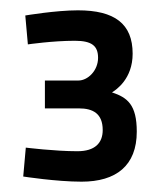

<svg xmlns="http://www.w3.org/2000/svg" viewBox="-20 -820 305 372"><path d="M29 -790 34 -734C34 -734 82 -741 125 -741C158 -741 170 -731 170 -708C170 -683 150 -664 132 -664H67V-610H133C160 -610 179 -600 179 -568C179 -543 164 -527 130 -527C86 -527 30 -534 30 -534L25 -478C25 -478 89 -468 138 -468C205 -468 245 -499 245 -565C245 -617 227 -631 197 -641C205 -646 237 -667 237 -716C237 -774 202 -800 131 -800C88 -800 29 -790 29 -790Z"/></svg>

Font: TitilliumText22L
Style: 400 wt
Weight: 400
Designer: Campivisivi
Foundry: Campivisivi
Version: 1.000